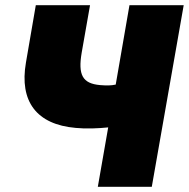

<svg xmlns="http://www.w3.org/2000/svg" viewBox="-20 -720 728 740"><path d="M272 -227C312 -223 358 -225 397 -229L357 0H565L688 -700H479L426 -394C407 -390 392 -390 366 -392C298 -398 280 -431 295 -518L327 -700H118L80 -479C54 -329 121 -240 272 -227Z"/></svg>

Font: Fixel Display Black
Style: Italic
Weight: 900
Italic angle: -10°
Designer: AlfaBravo + MacPaw
Foundry: Kyrylo Tkachov, Marchela Mozhyna, Serhii Makarenko, Maria Weinstein, Zakhar Kryvoshyya
Version: Version 1.210;Glyphs 3.2 (3217)